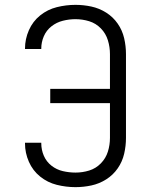

<svg xmlns="http://www.w3.org/2000/svg" viewBox="-20 -763 616 791"><path d="M291 8Q324 8 356.5 1Q389 -6 417.5 -24Q446 -42 465 -69.5Q484 -97 491.5 -129.5Q499 -162 499 -195V-540Q499 -573 491.5 -605.5Q484 -638 465 -665.5Q446 -693 417.5 -711Q389 -729 356.5 -736Q324 -743 291 -743Q252 -743 214 -733.5Q176 -724 145.5 -699.5Q115 -675 99 -638.5Q83 -602 83 -563V-561H150V-563Q150 -589 160.5 -613.5Q171 -638 192 -654.5Q213 -671 239 -677.5Q265 -684 291 -684Q320 -684 347.5 -675.5Q375 -667 395.5 -646Q416 -625 424.5 -597Q433 -569 433 -540V-397H187V-338H433V-195Q433 -166 424.5 -138.5Q416 -111 395.5 -90Q375 -69 347.5 -60.5Q320 -52 291 -52Q265 -52 239 -58Q213 -64 192 -80.5Q171 -97 160.5 -121.5Q150 -146 150 -173V-175H83V-172Q83 -133 99 -96.5Q115 -60 145.5 -35.5Q176 -11 214 -1.5Q252 8 291 8Z"/></svg>

Font: Iosevka Sparkle Light
Style: Regular
Weight: 300
Designer: Belleve Invis
Foundry: Belleve Invis
Version: Version 4.5.0; ttfautohint (v1.8.3)